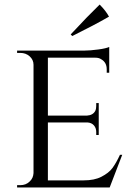

<svg xmlns="http://www.w3.org/2000/svg" viewBox="-20 -822 586 842"><path d="M297 -664C361 -696 415 -724 458 -749C458 -749 458 -749 458 -749C449 -766 435 -784 417 -802C417 -802 417 -802 417 -802C383 -769 341 -726 290 -671C290 -671 297 -664 297 -664C297 -664 297 -664 297 -664ZM55 -10C55 -10 55 0 55 0C55 0 461 0 461 0C461 0 516 -143 516 -143C516 -143 506 -143 506 -143C506 -143 506 -143 506 -143C495 -119 484 -100 473 -85C462 -70 446 -58 425 -47C404 -36 378 -31 347 -31C347 -31 190 -31 190 -31C190 -31 190 -285 190 -285C190 -285 364 -285 364 -285C364 -285 364 -285 364 -285C376 -284 385 -280 392 -272C399 -264 402 -254 402 -243C402 -243 402 -230 402 -230C402 -230 413 -230 413 -230C413 -230 413 -370 413 -370C413 -370 402 -370 402 -370C402 -370 402 -357 402 -357C402 -357 402 -357 402 -357C402 -350 401 -343 398 -336C398 -336 398 -336 398 -336C391 -323 379 -316 361 -315C361 -315 190 -315 190 -315C190 -315 190 -569 190 -569C190 -569 398 -569 398 -569C398 -569 398 -569 398 -569C408 -569 417 -567 424 -562C424 -562 424 -562 424 -562C440 -553 448 -538 448 -518C448 -518 448 -503 448 -503C448 -503 459 -503 459 -503C459 -503 459 -616 459 -616C459 -616 459 -616 459 -616C450 -612 434 -608 411 -605C388 -602 366 -600 347 -600C347 -600 55 -600 55 -600C55 -600 55 -590 55 -590C55 -590 69 -590 69 -590C69 -590 69 -590 69 -590C85 -590 99 -585 110 -575C121 -565 127 -553 127 -538C127 -538 127 -63 127 -63C127 -63 127 -63 127 -63C126 -48 121 -36 110 -26C99 -15 85 -10 69 -10C69 -10 55 -10 55 -10Z"/></svg>

Font: Cinzel Utterance
Style: Regular
Weight: 500
Designer: Natanael Gama
Foundry: ""
Version: ""